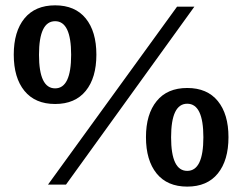

<svg xmlns="http://www.w3.org/2000/svg" viewBox="-20 -674 893 709"><path d="M183.6 -290Q109.9 -290 70.3 -338.4Q30.8 -386.7 30.8 -472.2Q30.8 -557.6 70.3 -606Q109.9 -654.3 183.6 -654.3Q257.3 -654.3 296.6 -606Q335.9 -557.6 335.9 -472.2Q335.9 -386.7 296.6 -338.4Q257.3 -290 183.6 -290ZM157.2 7.8 633.8 -649.4H697.8L223.6 7.8ZM183.6 -347.7Q242.7 -347.7 242.7 -471.7Q242.7 -595.7 183.6 -595.7Q124 -595.7 124 -471.7Q124 -347.7 183.6 -347.7ZM671.4 15.1Q597.7 15.1 558.3 -33.4Q519 -82 519 -167.5Q519 -252.4 558.6 -300.8Q597.7 -349.1 671.4 -349.1Q745.1 -349.1 784.4 -300.8Q823.7 -252.4 823.7 -167.5Q823.7 -82 784.4 -33.4Q745.1 15.1 671.4 15.1ZM671.4 -43Q731 -43 731 -167Q731 -291 671.4 -291Q611.8 -291 611.8 -167Q611.8 -43 671.4 -43Z"/></svg>

Font: Sancreek
Style: Regular
Weight: 400
Designer: Vernon Adams
Foundry: Vernon Adams
Version: Version 1.100; ttfautohint (v1.8.4.7-5d5b)